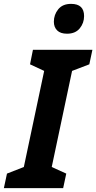

<svg xmlns="http://www.w3.org/2000/svg" viewBox="-60 -971 497 991"><path d="M-40 0 -24 -75 63 -109 168 -605 95 -639 110 -714H417L401 -639L312 -605L207 -109L282 -75L266 0ZM286 -797Q252 -797 235 -814Q218 -831 218 -859Q218 -895 240.5 -923Q263 -951 307 -951Q374 -951 374 -888Q374 -852 351.5 -824.5Q329 -797 286 -797Z"/></svg>

Font: Noto Sans ExtraCondensed ExtraBold
Style: Italic
Weight: 800
Width: 2
Italic angle: -12°
Designer: Monotype Design Team
Foundry: Monotype Imaging Inc.
Version: Version 2.013; ttfautohint (v1.8.4.7-5d5b)